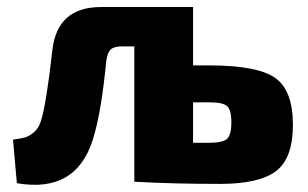

<svg xmlns="http://www.w3.org/2000/svg" viewBox="-20 -517 875 546"><path d="M529 -331H576Q712 -331 762.5 -295.5Q813 -260 813 -162Q813 -67 765 -30.5Q717 6 606 6Q476 6 366 0H362V-385H326Q304 -385 294.5 -376Q285 -367 282 -342Q268 -196 244 -120Q196 33 28 4L17 -120Q39 -123 50.5 -126Q62 -129 76 -140.5Q90 -152 96 -172Q111 -216 129 -375Q143 -497 267 -497H529ZM529 -111H576Q614 -111 626 -122.5Q638 -134 638 -169Q638 -204 626 -215Q614 -226 576 -226H529Z"/></svg>

Font: Ezarion Extra Bold
Style: Regular
Weight: 800
Designer: Natanael Gama
Version: Version 1.001;PS 001.001;hotconv 1.0.70;makeotf.lib2.5.58329